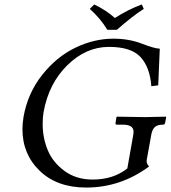

<svg xmlns="http://www.w3.org/2000/svg" viewBox="-20 -832 768 864"><path d="M463 -698Q432 -749 384 -792L404 -812Q458 -786 497 -751Q554 -788 618 -812L627 -792Q579 -762 506 -698ZM491 -658Q560 -658 618.5 -635.5Q677 -613 699 -613L692 -448L661 -444Q655 -528 613 -574.5Q571 -621 470 -621Q367 -621 283 -538.5Q199 -456 176 -327Q172 -304 172 -274Q172 -211 195 -156Q218 -101 270.5 -62.5Q323 -24 397 -24Q490 -24 553 -74L580 -227Q581 -231 581 -239Q581 -271 533 -271H507Q498 -271 500 -279L504 -305L507 -307Q593 -305 632 -305L726 -307L728 -305L723 -279Q721 -271 714 -271H713Q688 -271 676.5 -260Q665 -249 661 -227L640 -111V-106Q640 -94 651 -83Q523 12 368 12Q237 12 159 -63Q81 -138 81 -251Q81 -275 86 -307Q105 -413 169.5 -494.5Q234 -576 318.5 -617Q403 -658 491 -658Z"/></svg>

Font: Linux Libertine O
Style: Italic
Weight: 400
Italic angle: -12°
Designer: Philipp H. Poll
Foundry: Philipp H. Poll
Version: Version 5.1.6